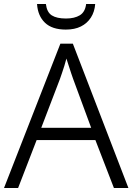

<svg xmlns="http://www.w3.org/2000/svg" viewBox="-20 -934 658 954"><path d="M546 0 454 -238H162L70 0H0L280 -717H342L618 0ZM343 -543Q340 -552 333.5 -570.5Q327 -589 321 -609Q315 -629 310 -643Q305 -625 299.5 -606Q294 -587 288 -571Q282 -555 278 -542L185 -299H433ZM453 -914Q450 -875 431.5 -846.5Q413 -818 382 -802.5Q351 -787 307 -787Q239 -787 203.5 -821Q168 -855 164 -914H208Q213 -873 237.5 -857.5Q262 -842 308 -842Q350 -842 376.5 -858Q403 -874 408 -914Z"/></svg>

Font: Noto Sans Oriya Light
Style: Regular
Weight: 300
Version: Version 2.003